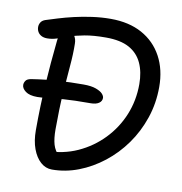

<svg xmlns="http://www.w3.org/2000/svg" viewBox="-80 -784 824 869"><g transform="rotate(10 331.5 -350.0)"><path d="M93 -303Q57 -303 39 -316.5Q21 -330 21 -346Q21 -356 27.5 -365.5Q34 -375 53 -378Q117 -388 173.5 -391.5Q230 -395 290 -395Q326 -395 347.5 -387Q369 -379 378 -369Q387 -359 387 -350Q387 -335 373.5 -326Q360 -317 336 -317Q259 -317 212 -313.5Q165 -310 137.5 -306.5Q110 -303 93 -303ZM215 9Q186 9 163 -11.5Q140 -32 126.5 -68.5Q113 -105 113 -154Q113 -262 119.5 -363.5Q126 -465 137 -569Q140 -598 150 -610.5Q160 -623 181 -623Q197 -623 208 -607.5Q219 -592 219 -570Q220 -523 215 -467Q210 -411 205 -339.5Q200 -268 200 -173Q200 -131 208 -103.5Q216 -76 239 -54L174 -70Q253 -70 319 -100Q385 -130 434.5 -181.5Q484 -233 511 -299Q538 -365 538 -440Q538 -496 519 -537Q500 -578 460 -600Q420 -622 353 -622Q296 -622 255.5 -614.5Q215 -607 186.5 -597Q158 -587 136 -579.5Q114 -572 91 -572Q75 -572 64 -578Q53 -584 47.5 -594Q42 -604 42 -616Q42 -627 48 -637Q54 -647 68 -652Q90 -659 122.5 -669Q155 -679 193.5 -688Q232 -697 275 -703Q318 -709 360 -709Q444 -709 504 -676Q564 -643 596.5 -583Q629 -523 629 -443Q629 -368 606 -300Q583 -232 543 -176Q503 -120 450 -78.5Q397 -37 337 -14Q277 9 215 9Z"/></g></svg>

Font: Shantell Sans Light
Style: Regular
Weight: 400
Version: Version 1.011;[c5ecc13dd]